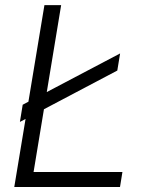

<svg xmlns="http://www.w3.org/2000/svg" viewBox="-20 -748 575 768"><path d="M37.1 0 157.7 -727.5H224.6L114.3 -60.1H469.7L460 0ZM59.6 -260.3 70.8 -329.1 460.4 -534.2 449.2 -465.8Z"/></svg>

Font: Inter 28pt Light
Style: Italic
Weight: 300
Italic angle: -9.3988°
Designer: Rasmus Andersson
Foundry: rsms
Version: Version 4.001;git-66647c0bb